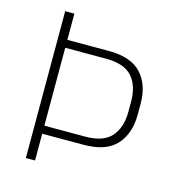

<svg xmlns="http://www.w3.org/2000/svg" viewBox="-98 -723 740 807"><g transform="rotate(15 272.0 -319.5)"><path d="M111.5 -116.5V-151.5H304.5Q384 -151.5 418.5 -191.5Q453 -231.5 453 -300V-344Q453 -412 418.8 -451.2Q384.5 -490.5 305.5 -490.5H111V-525H307Q405 -525 449.5 -476.2Q494 -427.5 494 -345.5V-298.5Q494 -215.5 449.2 -166Q404.5 -116.5 305.5 -116.5ZM87 0V-639H127V-516V-500.5V-140V-128V0Z"/></g></svg>

Font: Anek Latin Medium ExtraLight
Style: Regular
Weight: 250
Version: Version 1.003